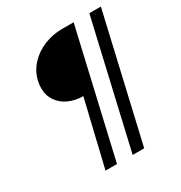

<svg xmlns="http://www.w3.org/2000/svg" viewBox="-187 -823 1015 1077"><g transform="rotate(-30 320.5 -285.0)"><path d="M285.2 -304.2Q234.9 -304.2 193.4 -322.8Q151.9 -341.3 127.2 -376.7Q102.5 -412.1 102.5 -460Q102.5 -483.9 107.9 -505.9Q121.1 -562.5 160.6 -604.2Q200.2 -646 255.1 -668Q310.1 -689.9 368.2 -689.9H445.3L258.3 120.1H184.1ZM359.9 120.1 546.9 -689.9H621.6L434.6 120.1Z"/></g></svg>

Font: Acari Sans Medium
Style: Italic
Weight: 500
Italic angle: -13°
Designer: Alfredo Marco Pradil and Stefan Peev
Foundry: Hanken Design Co.
Version: Version 1.045